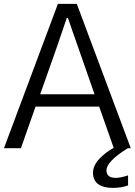

<svg xmlns="http://www.w3.org/2000/svg" viewBox="-24 -751 683 973"><path d="M179.7 -273.4Q248 -273.4 455.1 -273.4Q433.6 -335 369.1 -519.5Q361.3 -542 343.8 -591.8Q327.1 -640.6 320.3 -660.2Q318.4 -660.2 314.5 -660.2Q273.4 -540 266.6 -519.5Q237.3 -437.5 179.7 -273.4ZM-3.9 0Q64.5 -182.6 269.5 -731.4Q293.9 -731.4 365.2 -731.4Q433.6 -548.8 638.7 0Q617.2 0 552.7 0Q534.2 -52.7 478.5 -210.9Q397.5 -210.9 156.2 -210.9Q137.7 -158.2 82 0Q60.5 0 -3.9 0ZM447.3 125Q447.3 87.9 480.5 52.7Q513.7 18.6 552.7 -2Q577.1 -2 627 -2Q515.6 66.4 515.6 112.3Q515.6 150.4 562.5 150.4Q586.9 150.4 625 137.7Q625 154.3 625 188.5Q591.8 201.2 547.9 201.2Q499 201.2 472.7 181.6Q447.3 161.1 447.3 125Z"/></svg>

Font: Gothic A1
Style: Regular
Weight: 400
Designer: HanYang I&C Co.,Ltd.
Version: Version 2.50